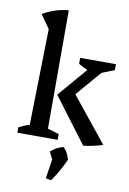

<svg xmlns="http://www.w3.org/2000/svg" viewBox="-105 -816 752 1116"><g transform="rotate(10 271.0 -257.5)"><path d="M37 0V-32Q50 -39 65 -45.5Q80 -52 100 -57L112 -625L56 -704Q90 -724 128 -736.5Q166 -749 208 -753V-54L275 -34V0ZM427 8 227 -258 419 -482H494V-469L299 -243L301 -315L541 -17Q514 -8 486 -2Q458 4 427 8ZM427 -415Q397 -421 371 -431.5Q345 -442 321 -457V-492H532V-457ZM246 232 267 94 354 103Q339 137 320.5 170.5Q302 204 278 238ZM277 145 242 75Q259 59 277.5 49.5Q296 40 316 35Q330 49 339 65Q348 81 354 103Z"/></g></svg>

Font: Piazzolla Thin SemiBold
Style: Regular
Weight: 600
Version: Version 2.005